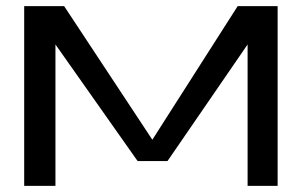

<svg xmlns="http://www.w3.org/2000/svg" viewBox="-20 -604 981 624"><path d="M58.6 0H160.2V-459.5L427.2 -80.6H524.4L784.7 -459.5V0H882.3V-584H752.4L476.1 -151.4L475.1 -149.9L188.5 -584H58.6Z"/></svg>

Font: Michroma+
Style: Regular
Weight: 400
Designer: beogot
Foundry: beogot
Version: Version